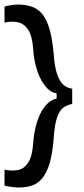

<svg xmlns="http://www.w3.org/2000/svg" viewBox="-25 -700 371 851"><path d="M295 -239Q274 -236 256.5 -223.5Q239 -211 228 -179.5Q217 -148 213 -88Q208 -20 195 23.5Q182 67 162 90.5Q142 114 116.5 122.5Q91 131 59 131Q48 131 30.5 129Q13 127 -5 123V52Q28 59 55 53.5Q82 48 100 20.5Q118 -7 122 -64Q125 -105 133.5 -139Q142 -173 155.5 -199.5Q169 -226 187 -242.5Q205 -259 226 -263V-286Q204 -289 185.5 -307.5Q167 -326 153.5 -353.5Q140 -381 132 -415Q124 -449 122 -483Q118 -541 99.5 -568.5Q81 -596 53.5 -601.5Q26 -607 -5 -600V-671Q13 -676 30 -678Q47 -680 59 -680Q91 -679 117 -670Q143 -661 162.5 -637.5Q182 -614 194.5 -571Q207 -528 213 -461Q217 -403 228.5 -370Q240 -337 257.5 -323Q275 -309 295 -307Z"/></svg>

Font: Bricolage Grotesque 96pt ExtraBold
Style: Regular
Weight: 400
Version: Version 1.001;gftools[0.9.33.dev8+g029e19f]